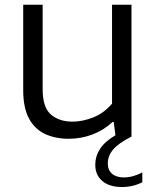

<svg xmlns="http://www.w3.org/2000/svg" viewBox="-20 -562 643 790"><path d="M263 9Q207.5 9 165.2 -10.8Q123 -30.5 99.2 -74.5Q75.5 -118.5 75.5 -191V-542.5H155.5V-194.5Q155.5 -120 189.5 -90.8Q223.5 -61.5 278.5 -61.5Q319.5 -61.5 363.8 -79Q408 -96.5 441 -135.5V-542.5H521V0Q467.5 27 445.5 53.2Q423.5 79.5 423.5 111Q423.5 137.5 441 152.8Q458.5 168 489.5 168Q527 168 565.5 147.5V188Q526.5 207.5 482.5 207.5Q430 207.5 401 182.8Q372 158 372 116Q372 81 391.5 50.8Q411 20.5 455 -5.5L448 -60H443Q406.5 -26 360 -8.5Q313.5 9 263 9Z"/></svg>

Font: Encode Sans Semi Expanded
Style: Regular
Weight: 400
Width: 6
Designer: Multiple Designers
Foundry: Impallari Type
Version: Version 3.000; ttfautohint (v1.8.3) -l 8 -r 50 -G 200 -x 14 